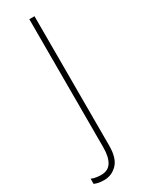

<svg xmlns="http://www.w3.org/2000/svg" viewBox="-236 -654 637 835"><g transform="rotate(-30 82.0 -236.5)"><path d="M17 148Q1 148 -11 145.5Q-23 143 -32 139V113Q-21 118 -8.5 120Q4 122 17 122Q52 122 68 96Q84 70 84 23V-621H110V29Q110 92 82.5 120Q55 148 17 148Z"/></g></svg>

Font: Noto Sans Telugu UI SemiCondensed Thin
Style: Regular
Weight: 100
Width: 4
Designer: Jelle Bosma - Monotype Design Team
Foundry: Monotype Imaging Inc.
Version: Version 2.005; ttfautohint (v1.8.4.7-5d5b)